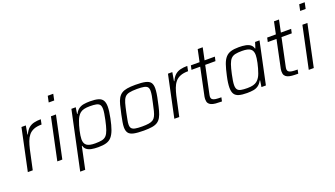

<svg xmlns="http://www.w3.org/2000/svg" viewBox="-76 -1370 3835 2197"><g transform="rotate(-20 1841.5 -271.5)"><path d="M41 0 149 -510H202L184 -405H189Q210 -452 238 -476Q266 -500 303.5 -509Q341 -518 387 -518L375 -458Q318 -458 279.5 -442.5Q241 -427 217 -397.5Q193 -368 178.5 -328Q164 -288 153 -241L101 0Z M538 -667 554 -743H621L605 -667ZM400 0 508 -510H569L461 0Z M606 200 757 -510H810L798 -432H803Q822 -469 848 -487.5Q874 -506 908 -512Q942 -518 986 -518Q1048 -518 1085.5 -507Q1123 -496 1140 -468.5Q1157 -441 1157 -392Q1157 -366 1152.5 -331.5Q1148 -297 1139 -253Q1123 -174 1104.5 -123.5Q1086 -73 1060.5 -44Q1035 -15 996 -3.5Q957 8 899 8Q851 8 815.5 1Q780 -6 758 -23.5Q736 -41 729 -70H724L667 200ZM879 -45Q930 -45 962 -52Q994 -59 1014 -80.5Q1034 -102 1048.5 -143.5Q1063 -185 1078 -255Q1087 -298 1092 -329.5Q1097 -361 1097 -383Q1097 -419 1084 -436.5Q1071 -454 1042 -460Q1013 -466 965 -466Q922 -466 894 -459Q866 -452 847 -437Q828 -422 813 -397Q803 -380 793.5 -355.5Q784 -331 775.5 -302.5Q767 -274 760.5 -244.5Q754 -215 750 -188.5Q746 -162 746 -143Q746 -90 777 -67.5Q808 -45 879 -45Z M1452 8Q1375 8 1330.5 -1.5Q1286 -11 1267.5 -36Q1249 -61 1249 -105Q1249 -132 1255.5 -169Q1262 -206 1272 -254Q1286 -319 1297.5 -364.5Q1309 -410 1326.5 -440Q1344 -470 1370 -487Q1396 -504 1436.5 -511Q1477 -518 1538 -518Q1615 -518 1659 -508Q1703 -498 1721 -473.5Q1739 -449 1739 -404Q1739 -377 1733.5 -339.5Q1728 -302 1717 -254Q1704 -190 1691.5 -144.5Q1679 -99 1662 -69Q1645 -39 1619 -22Q1593 -5 1552.5 1.5Q1512 8 1452 8ZM1450 -43Q1498 -43 1530 -48Q1562 -53 1581.5 -65.5Q1601 -78 1613.5 -102Q1626 -126 1635.5 -163.5Q1645 -201 1656 -254Q1667 -301 1673 -335.5Q1679 -370 1679 -394Q1679 -424 1666.5 -439.5Q1654 -455 1623.5 -461Q1593 -467 1540 -467Q1480 -467 1444.5 -459Q1409 -451 1390 -428.5Q1371 -406 1359 -364Q1347 -322 1333 -254Q1324 -207 1317 -173Q1310 -139 1310 -115Q1310 -86 1323 -70.5Q1336 -55 1366.5 -49Q1397 -43 1450 -43Z M1825 0 1933 -510H1986L1968 -405H1973Q1994 -452 2022 -476Q2050 -500 2087.5 -509Q2125 -518 2171 -518L2159 -458Q2102 -458 2063.5 -442.5Q2025 -427 2001 -397.5Q1977 -368 1962.5 -328Q1948 -288 1937 -241L1885 0Z M2405 0Q2362 0 2329.5 -3Q2297 -6 2275.5 -15.5Q2254 -25 2243.5 -42Q2233 -59 2233 -88Q2233 -96 2234 -104.5Q2235 -113 2236.5 -123Q2238 -133 2241 -144L2307 -459H2201L2212 -510H2318L2349 -658H2410L2379 -510H2504L2493 -459H2368L2300 -136Q2299 -131 2297.5 -124Q2296 -117 2295 -109.5Q2294 -102 2294 -98Q2294 -76 2307 -65Q2320 -54 2346.5 -50.5Q2373 -47 2415 -47Z M2710 8Q2649 8 2611 -3Q2573 -14 2556 -41.5Q2539 -69 2539 -118Q2539 -144 2543.5 -178.5Q2548 -213 2558 -257Q2575 -336 2592.5 -386.5Q2610 -437 2636 -466Q2662 -495 2700.5 -506.5Q2739 -518 2797 -518Q2845 -518 2880.5 -511Q2916 -504 2938 -486.5Q2960 -469 2967 -440H2972L2994 -510H3048L2940 0H2886L2898 -78H2893Q2874 -42 2848 -23Q2822 -4 2788 2Q2754 8 2710 8ZM2731 -44Q2774 -44 2802 -51.5Q2830 -59 2849 -74Q2868 -89 2883 -113Q2894 -130 2904 -157Q2914 -184 2922.5 -214.5Q2931 -245 2937.5 -274.5Q2944 -304 2947 -328.5Q2950 -353 2950 -367Q2950 -420 2919.5 -442.5Q2889 -465 2817 -465Q2767 -465 2735 -458Q2703 -451 2682.5 -429.5Q2662 -408 2647.5 -366.5Q2633 -325 2618 -255Q2609 -213 2604 -181Q2599 -149 2599 -127Q2599 -92 2612 -74Q2625 -56 2654.5 -50Q2684 -44 2731 -44Z M3334 0Q3291 0 3258.5 -3Q3226 -6 3204.5 -15.5Q3183 -25 3172.5 -42Q3162 -59 3162 -88Q3162 -96 3163 -104.5Q3164 -113 3165.5 -123Q3167 -133 3170 -144L3236 -459H3130L3141 -510H3247L3278 -658H3339L3308 -510H3433L3422 -459H3297L3229 -136Q3228 -131 3226.5 -124Q3225 -117 3224 -109.5Q3223 -102 3223 -98Q3223 -76 3236 -65Q3249 -54 3275.5 -50.5Q3302 -47 3344 -47Z M3600 -667 3616 -743H3683L3667 -667ZM3462 0 3570 -510H3631L3523 0Z"/></g></svg>

Font: Saira Thin Light
Style: Italic
Weight: 300
Italic angle: -12°
Version: Version 1.101